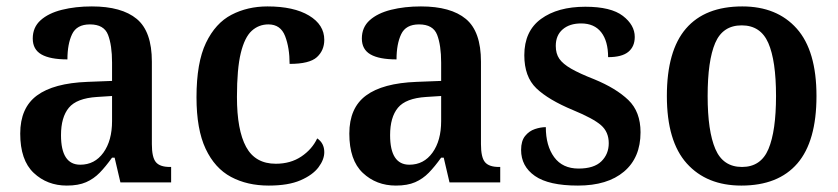

<svg xmlns="http://www.w3.org/2000/svg" viewBox="-20 -568 2610 598"><path d="M188 10Q127 10 85 -29.5Q43 -69 43 -152Q43 -232 95 -270.5Q147 -309 252 -313L329 -316V-373Q329 -427 316.5 -459.5Q304 -492 260 -492Q219 -492 204.5 -461.5Q190 -431 190 -383Q136 -383 109 -398.5Q82 -414 82 -448Q82 -483 106.5 -505Q131 -527 173 -537.5Q215 -548 266 -548Q359 -548 406 -509Q453 -470 453 -376V-119Q453 -78 465.5 -63Q478 -48 509 -48H513V0H355L337 -77H329Q309 -49 290.5 -30Q272 -11 248 -0.5Q224 10 188 10ZM230 -55Q275 -55 302 -92.5Q329 -130 329 -191V-269L282 -266Q219 -262 194.5 -232.5Q170 -203 170 -147Q170 -55 230 -55Z M817 10Q750 10 699.5 -17Q649 -44 620.5 -104.5Q592 -165 592 -265Q592 -373 621.5 -434.5Q651 -496 701 -522Q751 -548 813 -548Q895 -548 942.5 -519.5Q990 -491 990 -444Q990 -411 967 -390Q944 -369 882 -369Q882 -419 868 -455.5Q854 -492 816 -492Q786 -492 764 -472Q742 -452 730 -403Q718 -354 718 -266Q718 -163 746.5 -110.5Q775 -58 839 -58Q885 -58 918.5 -80.5Q952 -103 968 -137Q990 -122 990 -94Q990 -71 972 -47Q954 -23 916 -6.5Q878 10 817 10Z M1213 10Q1152 10 1110 -29.5Q1068 -69 1068 -152Q1068 -232 1120 -270.5Q1172 -309 1277 -313L1354 -316V-373Q1354 -427 1341.5 -459.5Q1329 -492 1285 -492Q1244 -492 1229.5 -461.5Q1215 -431 1215 -383Q1161 -383 1134 -398.5Q1107 -414 1107 -448Q1107 -483 1131.5 -505Q1156 -527 1198 -537.5Q1240 -548 1291 -548Q1384 -548 1431 -509Q1478 -470 1478 -376V-119Q1478 -78 1490.5 -63Q1503 -48 1534 -48H1538V0H1380L1362 -77H1354Q1334 -49 1315.5 -30Q1297 -11 1273 -0.5Q1249 10 1213 10ZM1255 -55Q1300 -55 1327 -92.5Q1354 -130 1354 -191V-269L1307 -266Q1244 -262 1219.5 -232.5Q1195 -203 1195 -147Q1195 -55 1255 -55Z M1780 10Q1689 10 1646 -20Q1603 -50 1603 -101Q1603 -129 1615.5 -144.5Q1628 -160 1646 -166Q1664 -172 1680 -172Q1680 -114 1706 -78.5Q1732 -43 1782 -43Q1830 -43 1853 -65.5Q1876 -88 1876 -122Q1876 -157 1852 -178Q1828 -199 1765 -225Q1688 -257 1650.5 -293Q1613 -329 1613 -396Q1613 -471 1665 -509Q1717 -547 1803 -547Q1883 -547 1920 -518.5Q1957 -490 1957 -453Q1957 -423 1937 -406.5Q1917 -390 1874 -390Q1874 -440 1852.5 -467.5Q1831 -495 1790 -495Q1754 -495 1732.5 -476.5Q1711 -458 1711 -425Q1711 -401 1722 -385Q1733 -369 1759 -354Q1785 -339 1831 -321Q1899 -293 1937 -256.5Q1975 -220 1975 -156Q1975 -77 1923.5 -33.5Q1872 10 1780 10Z M2289 10Q2181 10 2119 -59Q2057 -128 2057 -269Q2057 -410 2116.5 -479Q2176 -548 2292 -548Q2400 -548 2461.5 -479Q2523 -410 2523 -269Q2523 -128 2463.5 -59Q2404 10 2289 10ZM2291 -48Q2350 -48 2373.5 -104Q2397 -160 2397 -269Q2397 -379 2373 -434Q2349 -489 2290 -489Q2231 -489 2207.5 -434Q2184 -379 2184 -269Q2184 -160 2208 -104Q2232 -48 2291 -48Z"/></svg>

Font: Noto Serif Tamil SemiCondensed SemiBold
Style: Italic
Weight: 600
Width: 4
Italic angle: -12°
Designer: Indian Type Foundry, Tom Grace, and the Monotype Design Team
Foundry: Monotype Imaging Inc.
Version: Version 2.003; ttfautohint (v1.8.4.7-5d5b)